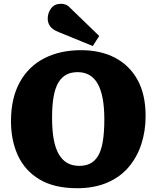

<svg xmlns="http://www.w3.org/2000/svg" viewBox="-20 -980 827 1014"><path d="M387 14Q267 14 189.5 -32Q112 -78 75 -158Q38 -238 38 -340Q38 -461 84 -545Q130 -629 213.5 -672Q297 -715 408 -715Q511 -715 587.5 -675Q664 -635 706.5 -558Q749 -481 749 -367Q749 -288 726.5 -219Q704 -150 659.5 -97.5Q615 -45 546.5 -15.5Q478 14 387 14ZM399 -104Q431 -104 455.5 -116Q480 -128 497 -155Q514 -182 522.5 -230.5Q531 -279 531 -350Q531 -414 522 -461Q513 -508 495.5 -538.5Q478 -569 451.5 -584Q425 -599 390 -599Q357 -599 332 -586.5Q307 -574 289.5 -546Q272 -518 263.5 -471.5Q255 -425 255 -358Q255 -293 263.5 -245.5Q272 -198 290 -166.5Q308 -135 335 -119.5Q362 -104 399 -104ZM470 -737 291 -810Q258 -823 245 -841Q232 -859 232 -881Q232 -912 250 -936Q268 -960 302 -960Q315 -960 327 -955.5Q339 -951 354 -935L504 -790Z"/></svg>

Font: Literata ExtraBold
Style: Regular
Weight: 800
Designer: Latin by Veronika Burian and Jose Scaglione. Greek by Irene Vlachou. Cyrillic by Vera Evstafieva.
Foundry: TypeTogether
Version: Version 3.103;gftools[0.9.29]